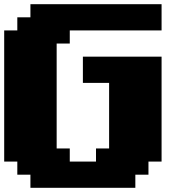

<svg xmlns="http://www.w3.org/2000/svg" viewBox="-20 -895 915 915"><path d="M125 0H625V-62.5H687.5V-125H750V-625H375V-500H500V-187.5H437.5V-125H312.5V-187.5H250V-687.5H312.5V-750H750V-875H125V-812.5H62.5V-750H0V-125H62.5V-62.5H125Z"/></svg>

Font: Faithful 32x
Style: Bold
Weight: 400
Foundry: Faithful Resource Pack
Version: Version 1.0; January 27, 2023